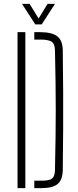

<svg xmlns="http://www.w3.org/2000/svg" viewBox="-20 -965 399 985"><path d="M70 0V-800H110V0ZM156 0V-38H195Q234 -38 247.8 -49.8Q261.5 -61.5 262 -93Q264 -183.5 265 -257.2Q266 -331 266 -400Q266 -469 265 -542.8Q264 -616.5 262 -707Q261.5 -738.5 246 -750.2Q230.5 -762 186 -762H156V-800H186Q247.5 -800 274.5 -778.2Q301.5 -756.5 302 -707Q303.5 -597 304 -498.2Q304.5 -399.5 304 -301Q303.5 -202.5 302 -93Q301.5 -43.5 276.5 -21.8Q251.5 0 195 0ZM161 -840 93 -945H132L178 -870L224 -945H262L194 -840Z"/></svg>

Font: Big Shoulders Stencil Text Thin
Style: Regular
Weight: 100
Designer: Patric King
Foundry: XO Type Co
Version: Version 2.001